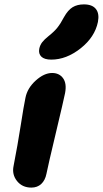

<svg xmlns="http://www.w3.org/2000/svg" viewBox="-20 -812 469 876"><path d="M213.9 -540Q182.6 -540 168.7 -553.5Q154.8 -566.9 159.2 -589.8Q162.6 -606.4 172.6 -619.4Q182.6 -632.3 202.1 -647.9Q227.1 -667.5 241.7 -685.8Q256.3 -704.1 272 -733.9Q290 -766.1 311.3 -779.1Q332.5 -792 362.8 -792Q400.9 -792 417.5 -771Q434.1 -750 426.8 -711.9Q412.6 -642.6 347.7 -591.3Q282.7 -540 213.9 -540ZM123 43.9Q81.5 43.9 57.6 13.9Q33.7 -16.1 42 -55.2Q60.5 -149.9 74.5 -239.7Q88.4 -329.6 96.2 -366.2Q105 -410.2 143.1 -444.6Q181.2 -479 217.8 -479Q250.5 -479 267.8 -455.1Q285.2 -431.2 276.9 -387.2Q270.5 -355.5 234.9 -205.8Q199.2 -56.2 191.9 -19Q186 10.7 168.2 27.3Q150.4 43.9 123 43.9Z"/></svg>

Font: Shantell Sans Bouncy
Style: Bold Italic
Weight: 700
Italic angle: -11.31°
Designer: Stephen Nixon, Anya Danilova, Shantell Martin
Foundry: Arrow Type
Version: Version 1.006;[9816181b4]